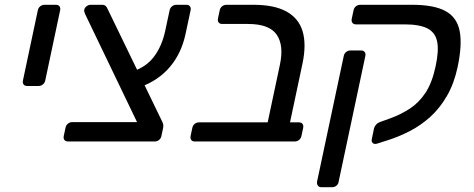

<svg xmlns="http://www.w3.org/2000/svg" viewBox="-20 -591 1978 802"><path d="M93.5 -231.9Q83.3 -231.9 78.5 -238.2Q73.8 -244.6 75.8 -254.8L138 -548.1Q140 -558.3 148 -564.6Q155.9 -571 166.1 -571H213.5Q223.7 -571 228.5 -564.6Q233.2 -558.3 231.2 -548.1L169 -254.8Q167 -244.6 159 -238.2Q151.1 -231.9 140.9 -231.9Z M264.1 0Q253.9 0 249.1 -6.4Q244.3 -12.7 246.3 -22.9L253.8 -57.9Q255.8 -68.1 263.7 -74.5Q271.6 -80.9 281.7 -80.9H552.5L335.6 -532.1Q333 -538.2 332 -542.6Q331 -547 332 -551Q334 -559.2 342 -565.1Q350 -571 358.2 -571H406Q416.5 -571 421.8 -565.5Q427.1 -560.1 429.1 -554.4L655.8 -86.6Q659.6 -79.8 661.5 -72.3Q663.4 -64.8 661.2 -55.7L654.2 -22.9Q652.2 -12.7 644.3 -6.4Q636.3 0 626.1 0ZM565.9 -227.6 535.5 -293.3Q591.6 -311.6 624.1 -355.4Q656.6 -399.2 670.1 -462.1L688.4 -547.7Q690.6 -558.3 698.6 -564.6Q706.6 -571 716.7 -571H758.5Q768.7 -571 773.5 -564.4Q778.2 -557.9 776.1 -547.7L755.2 -450Q738.1 -368.7 690 -311.8Q641.8 -254.9 565.9 -227.6Z M793.9 0Q783.7 0 778.9 -6.4Q774.1 -12.7 776.1 -22.9L783.4 -57Q785.4 -67.2 793.3 -73.6Q801.2 -79.9 811.4 -79.9H1098.1L1149.4 -321.6Q1166.4 -401.9 1135.6 -446.4Q1104.9 -490.9 1015.9 -490.9H908.2Q898 -490.9 893.2 -497.3Q888.4 -503.6 890.4 -513.8L897.8 -548.1Q899.8 -558.3 907.7 -564.6Q915.7 -571 925.9 -571H1038.6Q1125.1 -571 1176.2 -543.1Q1227.3 -515.2 1243.9 -460.7Q1260.4 -406.1 1243.5 -325.3L1191.4 -79.9H1228.4Q1238.6 -79.9 1243.5 -73.6Q1248.4 -67.2 1246.4 -57L1239.1 -22.9Q1237.1 -12.7 1229.1 -6.4Q1221.1 0 1210.9 0Z M1323 191Q1312.8 191 1307.9 184.6Q1303.1 178.3 1304.3 168.1L1415.9 -357.3Q1417.9 -367.4 1425.8 -373.8Q1433.6 -380.2 1443.8 -380.2H1488.2Q1498.4 -380.2 1503.2 -373.8Q1508.1 -367.4 1506.1 -357.3L1394.5 168.1Q1393.3 178.3 1385.4 184.6Q1377.6 191 1367.4 191ZM1553.9 9.3Q1543.7 12.1 1537.3 6.7Q1530.9 1.3 1532.9 -8.9L1542.4 -55.2Q1544.6 -63.8 1551.5 -71.1Q1558.3 -78.3 1570.1 -82.3L1612.1 -97.4Q1655.7 -113.5 1693 -138Q1730.2 -162.4 1757.8 -204.3Q1785.3 -246.2 1799.6 -314.2Q1813.7 -379 1806 -417.3Q1798.3 -455.5 1765.3 -472.3Q1732.2 -489.2 1669.9 -489.2H1466.9Q1456.9 -489.2 1452.1 -495.6Q1447.2 -501.9 1449.2 -512.1L1456.9 -548.4Q1458.9 -558.4 1466.9 -564.7Q1475 -571 1485 -571H1701.4Q1792.6 -571 1840.7 -544.9Q1888.9 -518.8 1900.1 -461.3Q1911.2 -403.9 1891.4 -310.6Q1876.6 -241.3 1846.7 -190Q1816.9 -138.6 1777.2 -102.7Q1737.4 -66.8 1691.3 -43.2Q1645.2 -19.6 1598.4 -4.8Z"/></svg>

Font: Rubik Light
Style: Italic
Weight: 300
Italic angle: -12°
Designer: Hubert and Fischer
Foundry: Hubert and Fischer
Version: Version 2.300;gftools[0.9.30]